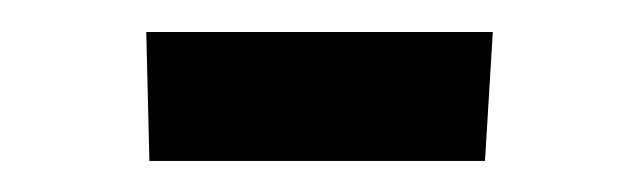

<svg xmlns="http://www.w3.org/2000/svg" viewBox="-20 -316 408 123"><path d="M75.7 -212.9 73.7 -295.5H295.7L290.7 -212.9Z"/></svg>

Font: Andada Pro
Style: Regular
Weight: 400
Designer: Carolina Giovagnoli
Foundry: Huerta Tipografica
Version: Version 3.003